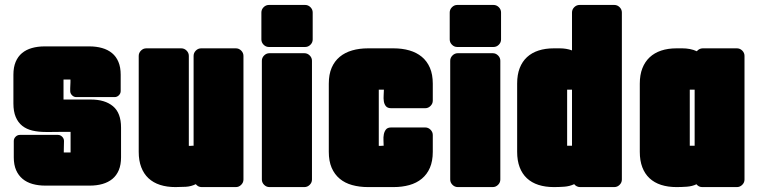

<svg xmlns="http://www.w3.org/2000/svg" viewBox="-20 -719 3035 769"><path d="M262.7 -108.4V-190.9Q255.9 -190.9 242.2 -190.9Q228.5 -190.9 213.4 -190.7Q198.2 -190.4 184.6 -190.4Q170.9 -190.4 163.6 -190.4Q133.8 -190.4 109.9 -196Q85.9 -201.7 69.1 -215.1Q52.2 -228.5 43 -250.5Q33.7 -272.5 33.7 -304.7V-419.9Q33.7 -449.7 42.7 -471.2Q51.8 -492.7 68.1 -506.3Q84.5 -520 107.7 -526.6Q130.9 -533.2 158.7 -533.2H337.9Q365.7 -533.2 388.9 -526.6Q412.1 -520 428.7 -506.3Q445.3 -492.7 454.3 -471.2Q463.4 -449.7 463.4 -419.9V-354.5Q463.4 -344.7 456.1 -337.4Q448.7 -330.1 439 -330.1H285.6Q275.9 -330.1 268.6 -337.4Q261.2 -344.7 261.2 -354.5V-365.7L262.2 -389.2V-400.4H234.4V-320.3H344.7Q400.4 -320.3 432.6 -293.5Q464.8 -266.6 464.8 -208V-88.9Q464.8 -59.1 455.8 -37.6Q446.8 -16.1 430.2 -2.4Q413.6 11.2 390.6 17.8Q367.7 24.4 339.8 24.4H161.1Q133.3 24.4 110.1 17.8Q86.9 11.2 70.3 -2.7Q53.7 -16.6 44.4 -37.8Q35.2 -59.1 35.2 -88.9V-154.3Q35.2 -164.1 42.5 -171.4Q49.8 -178.7 59.6 -178.7H211.9Q221.7 -178.7 229 -171.4Q236.3 -164.1 236.3 -154.3Q236.3 -143.1 235.8 -131.6Q235.4 -120.1 235.4 -108.4Z M764.2 18.6Q745.6 27.8 724.4 29.1Q703.1 30.3 682.6 30.3Q648.4 30.3 621.1 21.5Q593.8 12.7 574.7 -5.1Q555.7 -22.9 545.7 -49.3Q535.6 -75.7 535.6 -110.8V-495.1Q535.6 -507.3 544.7 -516.4Q553.7 -525.4 565.9 -525.4H706.1Q718.3 -525.4 727.3 -516.4Q736.3 -507.3 736.3 -495.1V-134.8H738.3H742.7L751 -135.3H755.4V-495.1Q755.4 -507.3 764.4 -516.4Q773.4 -525.4 785.6 -525.4H924.8Q937 -525.4 946 -516.4Q955.1 -507.3 955.1 -495.1V0Q955.1 12.2 946 21.2Q937 30.3 924.8 30.3H787.6Q773.4 30.3 764.2 18.6Z M1057.1 -530.8Q1044.9 -530.8 1035.9 -539.8Q1026.9 -548.8 1026.9 -561V-668.9Q1026.9 -681.2 1035.9 -690.2Q1044.9 -699.2 1057.1 -699.2H1202.1Q1214.4 -699.2 1223.4 -690.2Q1232.4 -681.2 1232.4 -668.9V-561Q1232.4 -548.8 1223.4 -539.8Q1214.4 -530.8 1202.1 -530.8ZM1229.5 0Q1229.5 12.2 1220.5 21.2Q1211.4 30.3 1199.2 30.3H1059.1Q1046.9 30.3 1037.8 21.2Q1028.8 12.2 1028.8 0V-475.6Q1028.8 -487.8 1037.8 -496.8Q1046.9 -505.9 1059.1 -505.9H1199.2Q1211.4 -505.9 1220.5 -496.8Q1229.5 -487.8 1229.5 -475.6Z M1497.1 -359.9V-134.8H1501.5H1505.4L1512.7 -135.3H1516.6Q1516.6 -144.5 1515.9 -157Q1515.1 -169.4 1517.3 -180.9Q1519.5 -192.4 1525.9 -200.4Q1532.2 -208.5 1546.9 -208.5H1683.1Q1695.3 -208.5 1704.3 -199.5Q1713.4 -190.4 1713.4 -178.2V-110.8Q1713.4 -73.7 1701.9 -47.1Q1690.4 -20.5 1669.4 -3.2Q1648.4 14.2 1619.6 22.2Q1590.8 30.3 1556.2 30.3H1454.1Q1419.4 30.3 1390.4 22.2Q1361.3 14.2 1340.6 -3.2Q1319.8 -20.5 1308.3 -47.1Q1296.9 -73.7 1296.9 -110.8V-383.8Q1296.9 -420.9 1308.3 -447.5Q1319.8 -474.1 1340.8 -491.5Q1361.8 -508.8 1390.6 -517.1Q1419.4 -525.4 1454.1 -525.4H1556.2Q1590.8 -525.4 1619.6 -517.1Q1648.4 -508.8 1669.4 -491.5Q1690.4 -474.1 1701.9 -447.5Q1713.4 -420.9 1713.4 -383.8V-315.9Q1713.4 -303.7 1704.3 -294.7Q1695.3 -285.6 1683.1 -285.6H1546.9Q1532.2 -285.6 1525.6 -293.7Q1519 -301.8 1517.3 -313.5Q1515.6 -325.2 1516.6 -337.9Q1517.6 -350.6 1517.6 -359.9Z M1811.5 -530.8Q1799.3 -530.8 1790.3 -539.8Q1781.2 -548.8 1781.2 -561V-668.9Q1781.2 -681.2 1790.3 -690.2Q1799.3 -699.2 1811.5 -699.2H1956.5Q1968.8 -699.2 1977.8 -690.2Q1986.8 -681.2 1986.8 -668.9V-561Q1986.8 -548.8 1977.8 -539.8Q1968.8 -530.8 1956.5 -530.8ZM1983.9 0Q1983.9 12.2 1974.9 21.2Q1965.8 30.3 1953.6 30.3H1813.5Q1801.3 30.3 1792.2 21.2Q1783.2 12.2 1783.2 0V-475.6Q1783.2 -487.8 1792.2 -496.8Q1801.3 -505.9 1813.5 -505.9H1953.6Q1965.8 -505.9 1974.9 -496.8Q1983.9 -487.8 1983.9 -475.6Z M2279.8 18.6Q2261.2 27.3 2239.7 28.8Q2218.3 30.3 2198.2 30.3Q2164.1 30.3 2136.7 21.5Q2109.4 12.7 2090.3 -5.1Q2071.3 -22.9 2061.3 -49.3Q2051.3 -75.7 2051.3 -110.8V-384.8Q2051.3 -419.9 2061.5 -446.3Q2071.8 -472.7 2090.8 -490.2Q2109.9 -507.8 2137 -516.6Q2164.1 -525.4 2198.2 -525.4H2222.2Q2234.9 -525.4 2247.1 -523.4Q2259.3 -521.5 2271 -517.1V-668.9Q2271 -681.2 2280 -690.2Q2289.1 -699.2 2301.3 -699.2H2440.4Q2452.6 -699.2 2461.7 -690.2Q2470.7 -681.2 2470.7 -668.9V0Q2470.7 12.2 2461.7 21.2Q2452.6 30.3 2440.4 30.3H2303.2Q2296.4 30.3 2290 27.1Q2283.7 23.9 2279.8 18.6ZM2251.5 -359.9V-135.3H2271V-359.9Z M2771 -513.7Q2774.9 -519 2781.2 -522.2Q2787.6 -525.4 2794.4 -525.4H2931.6Q2943.8 -525.4 2952.9 -516.4Q2961.9 -507.3 2961.9 -495.1V0Q2961.9 12.2 2952.9 21.2Q2943.8 30.3 2931.6 30.3H2792.5Q2778.3 30.3 2769.5 19Q2752.4 27.3 2730.5 28.8Q2708.5 30.3 2689.5 30.3Q2655.3 30.3 2627.9 21.5Q2600.6 12.7 2581.5 -5.1Q2562.5 -22.9 2552.5 -49.3Q2542.5 -75.7 2542.5 -110.8V-383.8Q2542.5 -418.9 2552.7 -445.3Q2563 -471.7 2582 -489.5Q2601.1 -507.3 2628.2 -516.4Q2655.3 -525.4 2689.5 -525.4H2713.4Q2728 -525.4 2742.7 -522.7Q2757.3 -520 2771 -513.7ZM2742.7 -359.9V-135.3H2762.2V-359.9Z"/></svg>

Font: Akaash Gobhi Moti
Style: Regular
Weight: 400
Designer: Kulbir Singh Thind, MD
Foundry: Punjab Online
Version: Version 1.200